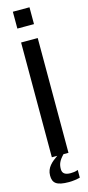

<svg xmlns="http://www.w3.org/2000/svg" viewBox="-130 -730 411 892"><g transform="rotate(-15 76.0 -284.0)"><path d="M36 -619H116V-700H36ZM137 88C125 93 111 94 102 94C74 94 62 84 62 64C62 41 68 25 92 0H116V-552H36V0H62C33 20 6 42 6 80C6 116 23 132 84 132C102 132 122 129 137 125Z"/></g></svg>

Font: Queering
Style: Regular
Weight: 400
Designer: Adam Naccarato
Foundry: adamnac
Version: Version 2.000;hotconv 1.0.109;makeotfexe 2.5.65596